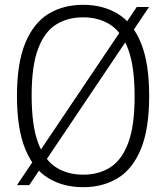

<svg xmlns="http://www.w3.org/2000/svg" viewBox="-20 -769 691 798"><path d="M101.5 0.5H50.5L548.5 -740H599.5ZM325.5 9Q242.5 9 180.8 -28.8Q119 -66.5 84.8 -150Q50.5 -233.5 50.5 -370Q50.5 -506.5 85 -590Q119.5 -673.5 181.2 -711.2Q243 -749 325.5 -749Q408.5 -749 470.2 -711.2Q532 -673.5 566 -590Q600 -506.5 600 -370Q600 -233.5 565.8 -150Q531.5 -66.5 469.8 -28.8Q408 9 325.5 9ZM325.5 -43Q390 -43 438 -73.2Q486 -103.5 512.8 -174.5Q539.5 -245.5 539.5 -367.5Q539.5 -492.5 512.8 -564.2Q486 -636 438 -666.5Q390 -697 325.5 -697Q261 -697 213 -667Q165 -637 138.2 -566Q111.5 -495 111.5 -372.5Q111.5 -247.5 138.2 -175.8Q165 -104 213 -73.5Q261 -43 325.5 -43Z"/></svg>

Font: Encode Sans SemiCondensed Light
Style: Regular
Weight: 300
Width: 4
Designer: Multiple Designers
Foundry: Impallari Type
Version: Version 3.002